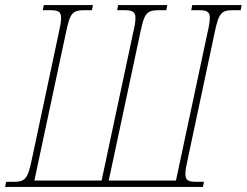

<svg xmlns="http://www.w3.org/2000/svg" viewBox="-40 -734 969 754"><path d="M-20 0H757L761 -20H732C700 -20 688 -25 688 -51C688 -64 691 -82 697 -108L803 -606C819 -683 829 -694 876 -694H905L909 -714H715L711 -694H739C771 -694 784 -689 784 -664C784 -651 781 -631 775 -606L651 -25H387L511 -606C527 -683 536 -694 586 -694H613L617 -714H424L420 -694H446C479 -694 492 -689 492 -663C492 -650 489 -631 483 -606L359 -25H95L219 -606C235 -683 244 -694 293 -694H321L325 -714H132L128 -694H156C188 -694 200 -689 200 -663C200 -650 197 -632 191 -606L85 -108C69 -31 59 -20 12 -20H-16Z"/></svg>

Font: Noto Serif Condensed Thin
Style: Italic
Weight: 100
Width: 3
Italic angle: -12°
Designer: Monotype Design Team
Foundry: Monotype Imaging Inc.
Version: Version 2.013